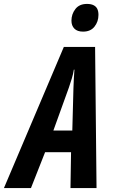

<svg xmlns="http://www.w3.org/2000/svg" viewBox="-82 -955 572 975"><path d="M-62 0 242.2 -716.8H400.9L408.2 0H275.9L278.8 -182.1H147L75.2 0ZM189 -292H285.2L291 -508.8Q292 -533.2 293 -555.4Q293.9 -577.6 295.9 -601.1H293Q289.6 -579.1 283 -557.4Q276.4 -535.6 268.1 -511.2ZM339.8 -794.4Q310.5 -794.4 295.7 -809.6Q280.8 -824.7 280.8 -850.1Q280.8 -883.3 300.8 -909.2Q320.8 -935.1 359.9 -935.1Q379.9 -935.1 392.8 -928.7Q405.8 -922.4 411.9 -910.2Q418 -897.9 418 -879.4Q418 -845.2 397.9 -819.8Q377.9 -794.4 339.8 -794.4Z"/></svg>

Font: Open Sans Condensed
Style: Italic
Weight: 400
Width: 3
Italic angle: -12°
Designer: Monotype Design Team
Foundry: Monotype Imaging Inc.
Version: Version 3.000